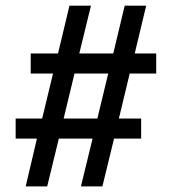

<svg xmlns="http://www.w3.org/2000/svg" viewBox="-20 -663 611 683"><path d="M365 -401.4H245L206.4 -241.4H326.4ZM227.1 -642.9H303.6L262.1 -472.9H382.9L423.6 -642.9H500L459.3 -472.9H535.7V-401.4H441.4L402.9 -241.4H482.1V-170H385.7L344.3 0H267.9L309.3 -170H189.3L147.9 0H71.4L111.4 -170H35.7V-241.4H130L168.6 -401.4H89.3V-472.9H186.4Z"/></svg>

Font: Aire Exterior
Style: Regular
Weight: 400
Width: 4
Designer: Jayvee Enaguas (HarvettFox96)
Version: 20190503.02